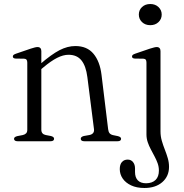

<svg xmlns="http://www.w3.org/2000/svg" viewBox="-20 -704 918 957"><path d="M186 -449.5V-57.5Q186 -46 191.8 -39.5Q197.5 -33 208 -31L234 -26Q249.5 -22 249.5 -12.5Q249.5 0 231.5 0H67.5Q59 0 54.5 -3.2Q50 -6.5 50 -12Q50 -17 54 -20.2Q58 -23.5 66 -25.5L94 -31Q104.5 -33.5 110.2 -39.5Q116 -45.5 116 -57V-392Q116 -402 112.2 -406.5Q108.5 -411 100 -411.5L58.5 -412Q50.5 -412.5 47.2 -415.2Q44 -418 44 -422.5Q44 -427 47.5 -430.2Q51 -433.5 60 -436.5L133 -461.5Q145.5 -465.5 153.5 -467.5Q161.5 -469.5 167 -469.5Q176.5 -469.5 181.2 -464.2Q186 -459 186 -449.5ZM173 -349 157 -364.5 181 -385Q236.5 -433 276.5 -453.8Q316.5 -474.5 355.5 -474.5Q414 -474.5 446 -436Q478 -397.5 486 -331L519 -60Q520.5 -47 526.2 -40Q532 -33 543.5 -30.5L567.5 -25.5Q575.5 -23.5 579.5 -20.2Q583.5 -17 583.5 -12Q583.5 -6.5 579.2 -3.2Q575 0 566 0H400.5Q382.5 0 382.5 -12.5Q382.5 -22 397.5 -26L425.5 -31Q437 -33 443.5 -40.2Q450 -47.5 448.5 -60L415.5 -319.5Q408.5 -375 386 -403Q363.5 -431 321.5 -431Q295 -431 264.5 -415.5Q234 -400 196 -368ZM780 -49Q780 -25 786.5 -2.5Q793 20 801.5 41.5Q810 63 816.2 84.2Q822.5 105.5 822.5 127.5Q822.5 174.5 789 203.8Q755.5 233 700 233Q661 233 633.5 220Q606 207 591.5 185.8Q577 164.5 577 139Q577 115.5 587.8 103.5Q598.5 91.5 616.5 91.5Q633 91.5 643 103.8Q653 116 653 136V153.5Q653 180.5 667 195Q681 209.5 708.5 209.5Q739 209 755.5 192.8Q772 176.5 772 146Q772 127.5 765.8 110Q759.5 92.5 750.2 75.2Q741 58 731.8 40.5Q722.5 23 716.2 4.5Q710 -14 710 -34V-392Q710 -402 706.5 -406.5Q703 -411 694 -411.5L652.5 -412Q644.5 -412.5 641.2 -415.2Q638 -418 638 -422.5Q638 -427 641.5 -430.2Q645 -433.5 654 -436.5L727 -461.5Q740 -465.5 748 -467.5Q756 -469.5 761 -469.5Q770.5 -469.5 775.2 -464.2Q780 -459 780 -449.5ZM729 -578.5Q704 -578.5 688 -593.8Q672 -609 672 -631.5Q672 -654 688 -669Q704 -684 729 -684Q754 -684 770 -668.8Q786 -653.5 786 -631.5Q786 -609 770 -593.8Q754 -578.5 729 -578.5Z"/></svg>

Font: Fraunces Light
Style: Regular
Weight: 300
Version: Version 1.000;[b76b70a41]